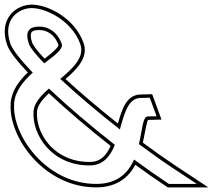

<svg xmlns="http://www.w3.org/2000/svg" viewBox="-158 -775 921 831"><path d="M53.7 -391.7C18.8 -360.8 -9.6 -329.2 -12.8 -295C-20.7 -189 68.6 -58 230.2 -59C288.9 -59.4 319 -98.5 339.1 -148.1C236.7 -228.2 134.9 -314.9 53.7 -391.7ZM422.3 -84.6C397.1 -27.5 351.4 20.6 259.7 21C40.1 22 -108.2 -193 -96.6 -327L-97 -328C-92.5 -381.1 -56.7 -424.4 -16.1 -460.6C-67.8 -514.3 -103.3 -558.7 -113.1 -586C-148.8 -691 -77.5 -739 -21.9 -740C36.7 -741 150.9 -689 188.9 -586C210.4 -529 159.1 -480.7 102.8 -433.4C173.9 -367.3 265.7 -289.3 360.8 -214.7C380.2 -283.6 396.3 -349.6 449.6 -351L490.2 -352L519.7 -272L481.1 -271C459.7 -270.6 457.9 -214.3 443.5 -151.3C492.9 -114.4 541.9 -79.6 587.9 -49L693.7 21H572.7L558.1 11C515.2 -17.3 469.3 -49.8 422.3 -84.6ZM33.5 -500.8C79.5 -536 117.8 -563.1 108.9 -586C88.6 -641 46.2 -661 9.6 -660C-28 -659 -53.1 -643 -32.4 -584C-26.5 -567.6 -2.8 -538.2 33.5 -500.8ZM53.5 -371.3C131.9 -298 225.3 -218.5 320.8 -143.4C301.3 -100.6 276.6 -74.3 230.2 -74C222.8 -74 215.7 -74.2 208.7 -74.7C70 -84.8 -4.7 -201.2 2.2 -293.8C4.4 -317.6 24.7 -344.4 53.5 -371.3ZM427.9 -61.8C471.4 -29.9 510.9 -2.2 549.7 23.5L568.1 36H743.6L596.2 -61.5C553 -90.3 506.3 -123.3 460.3 -157.6C470.8 -207.2 476.9 -248.2 482.8 -256L541 -257.5L500.6 -367.3L449.2 -366C387.8 -364.3 368.7 -297.8 352.4 -240.4C269.5 -306.2 189.1 -374.5 125.5 -432.9C175.6 -476.1 227.1 -527.4 202.9 -591.2C162.3 -701.4 42.9 -756.1 -22.2 -755C-34.3 -754.8 -46.8 -752.6 -59.1 -748.5C-112.5 -730.6 -158.8 -673.8 -127.3 -581.1C-116.4 -550.7 -83.9 -510.6 -37.5 -461.3C-75.4 -425.2 -107.4 -383.1 -111.9 -329.2L-112.2 -325.9L-111.8 -324.9C-112.1 -320.2 -112.2 -315.9 -112.2 -311.2C-111.7 -168.6 39.2 37 259.8 36C348.7 35.6 399.3 -8.4 427.9 -61.8ZM35.1 -520.9C3.7 -554 -14.6 -578.8 -18.2 -589C-22.7 -601.6 -24.6 -611.5 -24.8 -618.8C-25.5 -638.7 -16.5 -644.3 10 -645C40.7 -645.8 76.7 -630 94.9 -580.7C97.1 -575 80 -555.1 35.1 -520.9Z"/></svg>

Font: Nordica Plus
Style: NordicaClassicLightOpOblOl
Weight: 300
Version: Version 1.01